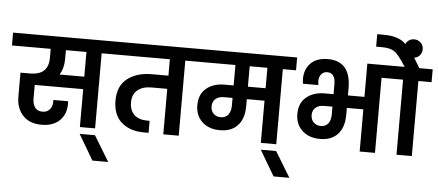

<svg xmlns="http://www.w3.org/2000/svg" viewBox="-91 -1166 3672 1610"><g transform="rotate(5 1745.0 -361.0)"><path d="M433 -556Q433 -480 398 -424H606V-632H433ZM-21 -632V-740H846V-632H734V0H606V-319H198V-203Q198 -157 219 -129Q240 -101 282 -101Q321 -101 343 -127Q365 -153 365 -194V-207H489Q490 -199 490 -188Q490 -97 435 -44Q380 9 284 9Q182 9 126 -51.5Q70 -112 70 -209V-411H151Q305 -411 305 -556V-632Z M735 271 609 57H738L868 271Z M804 -632V-740H1548V-632H1438V0H1308V-383H1175Q1101 -383 1058 -347Q1015 -311 1015 -244Q1015 -178 1053 -140.5Q1091 -103 1164 -103H1184V-2H1144Q1028 -2 956 -64Q884 -126 884 -247Q884 -371 963 -432.5Q1042 -494 1169 -494H1308V-632Z M1775 -185Q1815 -185 1837.5 -213Q1860 -241 1860 -289V-355H1788Q1744 -355 1717.5 -332.5Q1691 -310 1691 -270Q1691 -231 1714.5 -208Q1738 -185 1775 -185ZM2129 -460V-632H1980V-460ZM1507 -632V-740H2370V-632H2259V0H2129V-355H1980V-296Q1980 -192 1927.5 -134Q1875 -76 1777 -76Q1684 -76 1627.5 -129Q1571 -182 1571 -269Q1571 -361 1630.5 -410.5Q1690 -460 1784 -460H1860V-632Z M2260 271 2134 57H2263L2393 271Z M2618 -185Q2658 -185 2679.5 -213Q2701 -241 2701 -289V-355H2630Q2586 -355 2559.5 -332.5Q2533 -310 2533 -270Q2533 -231 2557 -208Q2581 -185 2618 -185ZM2620 -76Q2527 -76 2470 -129Q2413 -182 2413 -269Q2413 -361 2473 -410.5Q2533 -460 2627 -460H2701V-543Q2701 -639 2633 -639Q2602 -639 2583 -617Q2564 -595 2564 -559Q2564 -541 2568 -525H2438Q2434 -547 2434 -564Q2434 -647 2484.5 -698Q2535 -749 2628 -749Q2822 -749 2822 -520V-460H2961V-740H3202V-632H3090V0H2961V-355H2822V-296Q2822 -192 2769.5 -134Q2717 -76 2620 -76Z M3400 0H3271V-632H3160V-740H3275Q3213 -838 3177 -863Q3141 -888 3071 -888H3022V-993H3068Q3117 -993 3147 -988Q3177 -983 3209 -969.5Q3241 -956 3268.5 -927.5Q3296 -899 3327 -854.5Q3358 -810 3398 -740H3511V-632H3400Z M3257 -899Q3257 -932 3279.5 -954.5Q3302 -977 3335 -977Q3368 -977 3390.5 -954.5Q3413 -932 3413 -899Q3413 -867 3390.5 -844.5Q3368 -822 3335 -822Q3302 -822 3279.5 -844.5Q3257 -867 3257 -899Z"/></g></svg>

Font: SVN-Poppins SemiBold
Style: Regular
Weight: 600
Designer: Ninad Kale (Devanagari), Jonny Pinhorn (Latin)
Foundry: Indian Type Foundry
Version: Version 3.002 2017